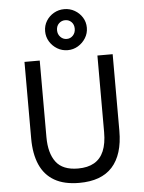

<svg xmlns="http://www.w3.org/2000/svg" viewBox="-64 -1029 816 1091"><g transform="rotate(-5 344.5 -483.5)"><path d="M344 12Q258 12 202.5 -20Q147 -52 120 -113.5Q93 -175 93 -263V-700H180V-263Q180 -172 218.2 -121Q256.5 -70 344 -70Q399.5 -70 436.2 -91.2Q473 -112.5 491 -155.2Q509 -198 509 -263V-700H596V-263Q596 -195 580 -143.5Q564 -92 532.5 -57.2Q501 -22.5 453.8 -5.2Q406.5 12 344 12ZM344 -745Q311.5 -745 284.5 -761.2Q257.5 -777.5 241.2 -804.2Q225 -831 225 -863Q225 -895.5 241.2 -921.8Q257.5 -948 284.5 -963.5Q311.5 -979 344 -979Q376 -979 403 -963.5Q430 -948 446.5 -921.8Q463 -895.5 463 -863Q463 -831 446.5 -804.2Q430 -777.5 403 -761.2Q376 -745 344 -745ZM344 -809Q365 -809 379.5 -824.5Q394 -840 394 -863Q394 -887 379.5 -901.5Q365 -916 344 -916Q323 -916 308 -901.5Q293 -887 293 -863Q293 -840 308 -824.5Q323 -809 344 -809Z"/></g></svg>

Font: Overpass
Style: Regular
Weight: 400
Designer: Delve Withrington, Dave Bailey, Thomas Jockin
Foundry: Delve Fonts LLC
Version: Version 4.000